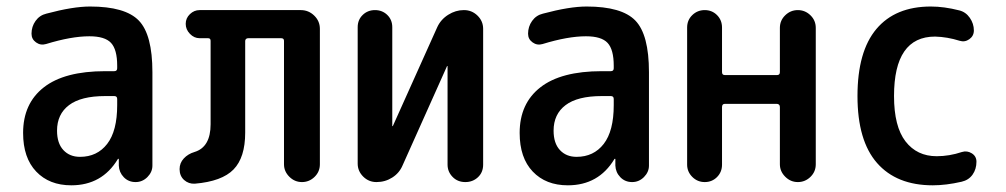

<svg xmlns="http://www.w3.org/2000/svg" viewBox="-20 -550 3040 580"><path d="M297.9 -259.8Q224.6 -259.8 188.5 -232.4Q152.3 -205.1 152.3 -155.3Q152.3 -117.2 171.4 -96.7Q190.4 -76.2 221.7 -76.2Q273.4 -76.2 303.7 -115.2Q334 -154.3 334 -232.4V-251Q334 -259.8 325.2 -259.8ZM195.3 9.8Q128.9 9.8 89.4 -31.7Q49.8 -73.2 49.8 -148.4Q49.8 -237.3 112.3 -286.1Q174.8 -335 297.9 -335H325.2Q334 -335 334 -343.8V-351.6Q334 -400.4 315.4 -420.4Q296.9 -440.4 250 -440.4Q195.3 -440.4 119.1 -417Q102.5 -412.1 88.9 -421.9Q75.2 -431.6 75.2 -448.2Q75.2 -469.7 87.4 -486.8Q99.6 -503.9 120.1 -508.8Q200.2 -530.3 252 -530.3Q358.4 -530.3 399.4 -487.8Q440.4 -445.3 440.4 -332V-49.8Q440.4 -30.3 425.3 -15.1Q410.2 0 389.6 0Q368.2 0 354 -14.6Q339.8 -29.3 338.9 -49.8V-69.3Q338.9 -70.3 337.9 -70.3Q335.9 -70.3 335.9 -69.3Q288.1 9.8 195.3 9.8Z M568.4 4.9Q549.8 5.9 536.1 -6.3Q522.5 -18.6 522.5 -39.1Q522.5 -57.6 535.2 -71.3Q547.9 -85 567.4 -90.8Q616.2 -105.5 616.2 -174.8V-426.8Q616.2 -434.6 608.4 -434.6H583Q566.4 -434.6 553.7 -447.8Q541 -460.9 541 -478Q541 -495.1 553.7 -507.3Q566.4 -519.5 583 -519.5H888.7Q912.1 -519.5 929.2 -502.9Q946.3 -486.3 946.3 -462.9V-53.7Q946.3 -31.2 930.2 -15.6Q914.1 0 892.1 0Q870.1 0 854 -16.1Q837.9 -32.2 837.9 -53.7V-426.8Q837.9 -434.6 829.1 -434.6H730.5Q721.7 -434.6 720.7 -426.8V-149.4Q720.7 -74.2 685.5 -38.1Q650.4 -2 568.4 4.9Z M1117.2 0Q1093.8 0 1077.1 -16.6Q1060.5 -33.2 1060.5 -55.7V-467.8Q1060.5 -490.2 1075.7 -504.9Q1090.8 -519.5 1112.8 -519.5Q1134.8 -519.5 1149.9 -504.9Q1165 -490.2 1165 -467.8V-169.9Q1165 -168.9 1166 -168.9Q1167 -168.9 1167 -169.9L1300.8 -467.8Q1311.5 -491.2 1334 -505.4Q1356.4 -519.5 1380.9 -519.5H1381.8Q1405.3 -519.5 1422.4 -502.9Q1439.5 -486.3 1439.5 -462.9V-52.7Q1439.5 -29.3 1423.8 -14.6Q1408.2 0 1385.7 0Q1362.3 0 1347.2 -15.6Q1332 -31.2 1332 -52.7V-349.6Q1332 -350.6 1331.1 -350.6Q1330.1 -350.6 1330.1 -349.6L1196.3 -50.8Q1186.5 -27.3 1165 -13.7Q1143.6 0 1117.2 0Z M1797.9 -259.8Q1724.6 -259.8 1688.5 -232.4Q1652.3 -205.1 1652.3 -155.3Q1652.3 -117.2 1671.4 -96.7Q1690.4 -76.2 1721.7 -76.2Q1773.4 -76.2 1803.7 -115.2Q1834 -154.3 1834 -232.4V-251Q1834 -259.8 1825.2 -259.8ZM1695.3 9.8Q1628.9 9.8 1589.4 -31.7Q1549.8 -73.2 1549.8 -148.4Q1549.8 -237.3 1612.3 -286.1Q1674.8 -335 1797.9 -335H1825.2Q1834 -335 1834 -343.8V-351.6Q1834 -400.4 1815.4 -420.4Q1796.9 -440.4 1750 -440.4Q1695.3 -440.4 1619.1 -417Q1602.5 -412.1 1588.9 -421.9Q1575.2 -431.6 1575.2 -448.2Q1575.2 -469.7 1587.4 -486.8Q1599.6 -503.9 1620.1 -508.8Q1700.2 -530.3 1752 -530.3Q1858.4 -530.3 1899.4 -487.8Q1940.4 -445.3 1940.4 -332V-49.8Q1940.4 -30.3 1925.3 -15.1Q1910.2 0 1889.6 0Q1868.2 0 1854 -14.6Q1839.8 -29.3 1838.9 -49.8V-69.3Q1838.9 -70.3 1837.9 -70.3Q1835.9 -70.3 1835.9 -69.3Q1788.1 9.8 1695.3 9.8Z M2055.7 -52.7V-466.8Q2055.7 -489.3 2071.3 -504.4Q2086.9 -519.5 2108.9 -519.5Q2130.9 -519.5 2146 -504.4Q2161.1 -489.3 2161.1 -466.8V-332Q2161.1 -323.2 2169.9 -323.2H2327.1Q2335.9 -323.2 2335.9 -332V-465.8Q2335.9 -488.3 2352.1 -503.9Q2368.2 -519.5 2390.1 -519.5Q2412.1 -519.5 2428.2 -503.9Q2444.3 -488.3 2444.3 -465.8V-53.7Q2444.3 -31.2 2428.2 -15.6Q2412.1 0 2390.1 0Q2368.2 0 2352.1 -16.1Q2335.9 -32.2 2335.9 -53.7V-226.6Q2335.9 -235.4 2327.1 -236.3H2169.9Q2161.1 -236.3 2161.1 -226.6V-52.7Q2161.1 -30.3 2146 -15.1Q2130.9 0 2108.9 0Q2086.9 0 2071.3 -15.6Q2055.7 -31.2 2055.7 -52.7Z M2797.9 9.8Q2688.5 9.8 2629.4 -57.6Q2570.3 -125 2570.3 -259.8Q2570.3 -394.5 2627.4 -462.4Q2684.6 -530.3 2792 -530.3Q2832 -530.3 2877.9 -518.6Q2897.5 -513.7 2909.7 -496.1Q2921.9 -478.5 2921.9 -458Q2921.9 -441.4 2908.2 -431.6Q2894.5 -421.9 2878.9 -426.8Q2841.8 -438.5 2804.7 -439.5Q2680.7 -439.5 2680.7 -259.8Q2680.7 -168 2715.3 -123Q2750 -78.1 2809.6 -78.1Q2847.7 -78.1 2885.7 -90.8Q2901.4 -95.7 2915.5 -86.9Q2929.7 -78.1 2929.7 -61.5Q2929.7 -39.1 2918 -22.5Q2906.2 -5.9 2884.8 -1Q2837.9 9.8 2797.9 9.8Z"/></svg>

Font: Rounded Mgen+ 1m medium
Style: Regular
Weight: 500
Designer: [Source Han Sans]
Ryoko NISHIZUKA  (kana & ideographs); Paul D. Hunt (Latin, Greek & Cyrillic); Wenlong ZHANG  (bopomofo
Version: Version 1.059.20150602